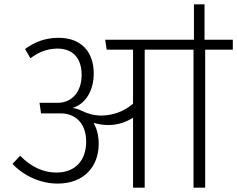

<svg xmlns="http://www.w3.org/2000/svg" viewBox="-20 -869 1098 889"><path d="M1058 -685H927V-849H878V-685H467L474 -639H596V-389C557 -354 502 -334 449 -334C417 -334 386 -342 356 -357C342 -364 328 -368 315 -369C376 -387 414 -449 414 -529C414 -626 359 -694 251 -694C188 -694 138 -673 96 -642L121 -599C153 -624 195 -644 246 -644C318 -644 358 -599 358 -522C358 -446 315 -393 247 -393H163L170 -344H262C319 -344 379 -308 379 -213C379 -128 330 -70 241 -70C181 -70 124 -96 73 -148L38 -110C90 -55 167 -19 247 -19C368 -19 437 -97 437 -203C437 -242 428 -275 413 -300C435 -294 458 -290 481 -290C525 -290 563 -303 596 -324V0H650V-639H876V0H930V-639H1058Z"/></svg>

Font: FiraGO Light
Style: Regular
Weight: 300
Designer: bBox Type
Foundry: bBox Type GmbH
Version: Version 1.001;PS 001.001;hotconv 1.0.88;makeotf.lib2.5.64775